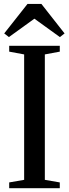

<svg xmlns="http://www.w3.org/2000/svg" viewBox="-20 -982 360 1002"><path d="M106 -43.5V-698L28 -712.5V-743H292V-712.5L214 -698V-43.5L292 -30V0H28V-30ZM26.5 -788.5 2 -807.5 123.5 -961.5H196L317 -807.5L292.5 -788.5L159.5 -884.5Z"/></svg>

Font: Merriweather 96pt
Style: Regular
Weight: 400
Version: Version 2.100